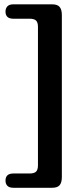

<svg xmlns="http://www.w3.org/2000/svg" viewBox="-20 -760 394 908"><path d="M159.5 22V-633.5Q159.5 -654 150.5 -662.8Q141.5 -671.5 119.5 -671.5H43Q6 -671.5 6 -705.5Q6 -720.5 15 -730Q24 -739.5 43 -739.5H227Q251.5 -739.5 262 -727.2Q272.5 -715 272.5 -688.5V77Q272.5 103.5 262 115.8Q251.5 128 227 128H43Q24 128 15 118.8Q6 109.5 6 94.5Q6 60.5 43 60.5H119.5Q141.5 60.5 150.5 51.8Q159.5 43 159.5 22Z"/></svg>

Font: Fraunces 9pt S100 SemiBold
Style: Regular
Weight: 600
Version: Version 1.000; ttfautohint (v1.8.3)